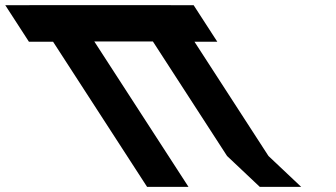

<svg xmlns="http://www.w3.org/2000/svg" viewBox="-402 -722 1295 741"><path d="M-38 -561.9H188.1L474.3 -120L600.5 -0.9H760.3L634.1 -120L348.5 -561H436.6L345.3 -702H257.2L257.1 -702.1H97.3H-128.8H-288.6L-288.5 -702H-381.7L-290.4 -561H-197.2L165.6 -0.9H325.4Z"/></svg>

Font: Hussar
Style: BdOpOblSeven
Weight: 700
Foundry: Cannot Into Space Fonts
Version: Version 2.00